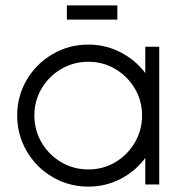

<svg xmlns="http://www.w3.org/2000/svg" viewBox="-20 -687 693 715"><path d="M44 -257Q44 -329 79.5 -389.5Q115 -450 176 -485.5Q237 -521 309 -521Q373 -521 428.5 -492.5Q484 -464 521 -415V-513H573V0H521V-99Q484 -49 428.5 -20.5Q373 8 309 8Q237 8 176 -27.5Q115 -63 79.5 -124Q44 -185 44 -257ZM509 -257Q509 -312 482 -357.5Q455 -403 409.5 -430Q364 -457 309 -457Q254 -457 208 -430Q162 -403 135 -357.5Q108 -312 108 -257Q108 -202 135 -156Q162 -110 208 -83Q254 -56 309 -56Q364 -56 409.5 -83Q455 -110 482 -156Q509 -202 509 -257ZM229 -667H417V-614H229Z"/></svg>

Font: Lineal Light
Style: Regular
Weight: 300
Designer: Created by Frank Adebiaye with contributions from Anton Moglia & Ariel Martín Pérez
Created by Frank ADEBIAYE with FontF
Foundry: Velvetyne Type Foundry
Version: Version 2.000